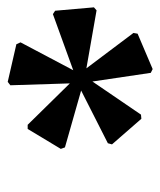

<svg xmlns="http://www.w3.org/2000/svg" viewBox="22 -844 425 510"><g transform="rotate(-90 235.0 -589.5)"><path d="M306 -397 296 -402 273 -557 185 -428 174 -427 106 -505 109 -516 249 -587 98 -630 94 -641 147 -729H158L268 -617L263 -775L272 -782L372 -759L377 -748L303 -608L452 -662L461 -656L470 -553L462 -546L308 -573L402 -448L400 -437Z"/></g></svg>

Font: Platypi
Style: Italic
Weight: 400
Italic angle: -13°
Designer: David Sargent
Foundry: Bolt Cutter Type
Version: Version 1.200; ttfautohint (v1.8.4.7-5d5b)